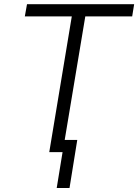

<svg xmlns="http://www.w3.org/2000/svg" viewBox="-20 -748 680 944"><path d="M102.1 -667.5 112.8 -727.5H639.6L629.9 -667.5H399.4L288.1 0H222.2L333 -667.5ZM359.9 -60.1 321.8 176.3H258.8L297.4 -60.1Z"/></svg>

Font: Inter Tight Light
Style: Italic
Weight: 300
Italic angle: -9.39999°
Designer: Rasmus Andersson
Foundry: rsms
Version: Version 3.004